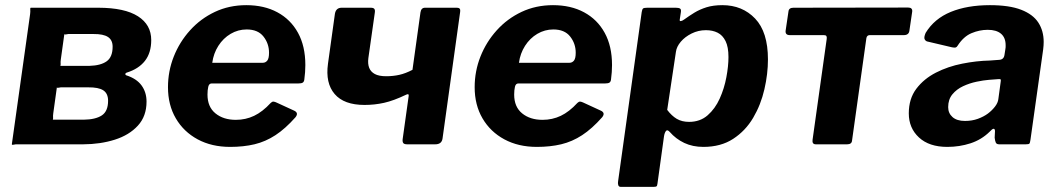

<svg xmlns="http://www.w3.org/2000/svg" viewBox="-20 -560 4102 745"><path d="M25.9 0 96.8 -505Q98.2 -516.4 97.4 -523.2Q96.6 -530 99.9 -530H362.4Q463.9 -529.7 515.4 -496.8Q566.8 -463.9 566.8 -404.6Q566.8 -355 542.3 -323.7Q517.7 -292.4 471.3 -278.1Q467.3 -277.1 466.4 -273.4Q465.6 -269.7 469.3 -268Q509.8 -255.1 529.2 -228.6Q548.6 -202 548.6 -165.7Q548.6 -109 514.9 -72.4Q481.3 -35.7 425.4 -18Q369.5 -0.3 302.5 0H50.9Q40.5 -0.7 33.7 1.3Q26.9 3.3 25.9 0ZM304.9 -95.6Q350.4 -96.1 374.9 -112.1Q399.4 -128.1 399.4 -169.1Q399.4 -197.3 380.8 -209.5Q362.1 -221.6 321.9 -221.1H225.7Q215.2 -221.8 208.5 -219.8Q201.7 -217.8 200.7 -221.1L186.7 -120.5Q185.2 -110.1 186 -102.8Q186.8 -95.6 183.5 -95.6ZM327.7 -304.5Q370.7 -305.7 393.8 -322.1Q417 -338.6 417 -378.9Q417 -404.5 399.1 -416.4Q381.2 -428.3 342.7 -428H254.7Q244.3 -428.7 237.5 -426.7Q230.7 -424.7 229.7 -428L216 -329.5Q214.5 -319.1 215.3 -311.8Q216.1 -304.5 212.8 -304.5Z M873.1 10Q801.3 10 747 -19.3Q692.7 -48.6 662.3 -100.6Q631.8 -152.6 631.8 -221.7Q631.8 -283.7 654.2 -340.4Q676.6 -397.1 717.4 -442.3Q758.2 -487.6 813.7 -513.8Q869.1 -540 935.7 -540Q1004.9 -540 1056.3 -512.3Q1107.8 -484.6 1136.3 -432.7Q1164.8 -380.9 1164.8 -307.5Q1164.8 -294.2 1163.8 -280.1Q1162.8 -265.9 1160.8 -251.3Q1159.8 -242.9 1154.8 -239.5Q1149.8 -236.2 1138.2 -236.2H801.3Q791.1 -236.2 788.1 -223.3Q785.1 -210.5 785.1 -193Q785.1 -145.2 816 -120.1Q846.9 -95 895.1 -95Q933.3 -95 966 -110.6Q998.8 -126.2 1030.6 -160.8Q1036.1 -166.2 1041.4 -165.7Q1046.8 -165.2 1053.7 -161.8L1120.4 -131.1Q1140.3 -122.4 1126.6 -105.1Q1087.2 -60.6 1048.8 -35.5Q1010.4 -10.4 967.8 -0.2Q925.1 10 873.1 10ZM999.8 -316.4Q1010 -316.4 1017 -324.7Q1023.9 -333.1 1023.9 -355.4Q1023.9 -390.9 1002.3 -418.3Q980.8 -445.7 937 -445.7Q903.8 -445.7 874.9 -428.7Q846.1 -411.6 827.3 -382.2Q808.5 -352.8 803.6 -316.4Z M1560.2 0Q1548.6 0 1545 -4.7Q1541.3 -9.4 1542.3 -19.5L1565.9 -188.5Q1566.9 -198.1 1555.1 -192.2Q1507.5 -169.4 1470.6 -161.1Q1433.7 -152.8 1394.5 -152.8Q1314.8 -152.8 1278.5 -195.2Q1242.2 -237.6 1252.6 -312.6L1279.6 -506.9Q1283.7 -530 1305.9 -530H1418.6Q1428.8 -530 1432.4 -525.6Q1436 -521.3 1434.3 -510.5L1409.3 -334.3Q1406.5 -312.4 1412.5 -296.9Q1418.5 -281.4 1434.4 -272.8Q1450.4 -264.2 1478.5 -264.2Q1505.2 -264.2 1529.5 -269.6Q1553.9 -275.1 1580.5 -289.1L1611.5 -511.9Q1614.2 -530 1629.2 -530H1753.4Q1768.2 -530 1765.5 -514L1697.1 -22.4Q1693.9 0 1668.7 0Z M2063.1 10Q1991.3 10 1937 -19.3Q1882.7 -48.6 1852.3 -100.6Q1821.8 -152.6 1821.8 -221.7Q1821.8 -283.7 1844.2 -340.4Q1866.6 -397.1 1907.4 -442.3Q1948.2 -487.6 2003.7 -513.8Q2059.1 -540 2125.7 -540Q2194.9 -540 2246.3 -512.3Q2297.8 -484.6 2326.3 -432.7Q2354.8 -380.9 2354.8 -307.5Q2354.8 -294.2 2353.8 -280.1Q2352.8 -265.9 2350.8 -251.3Q2349.8 -242.9 2344.8 -239.5Q2339.8 -236.2 2328.2 -236.2H1991.3Q1981.1 -236.2 1978.1 -223.3Q1975.1 -210.5 1975.1 -193Q1975.1 -145.2 2006 -120.1Q2036.9 -95 2085.1 -95Q2123.3 -95 2156 -110.6Q2188.8 -126.2 2220.6 -160.8Q2226.1 -166.2 2231.4 -165.7Q2236.8 -165.2 2243.7 -161.8L2310.4 -131.1Q2330.3 -122.4 2316.6 -105.1Q2277.2 -60.6 2238.8 -35.5Q2200.4 -10.4 2157.8 -0.2Q2115.1 10 2063.1 10ZM2189.8 -316.4Q2200 -316.4 2207 -324.7Q2213.9 -333.1 2213.9 -355.4Q2213.9 -390.9 2192.3 -418.3Q2170.8 -445.7 2127 -445.7Q2093.8 -445.7 2064.9 -428.7Q2036.1 -411.6 2017.3 -382.2Q1998.5 -352.8 1993.6 -316.4Z M2387.9 165Q2381.1 165 2378.9 158.1Q2376.8 151.2 2378.5 142.2L2469.9 -512.6Q2471.7 -523.9 2475.1 -526.9Q2478.5 -530 2491.9 -530H2602Q2613.4 -530 2618.5 -526.9Q2623.7 -523.7 2622 -513L2617.5 -483.4Q2616.5 -477.4 2622.2 -478.3Q2627.9 -479.2 2634.9 -484.5Q2653.9 -498.2 2674.5 -510.9Q2695.2 -523.5 2721.4 -531.8Q2747.7 -540 2783 -540Q2860.4 -540 2910.1 -487.9Q2959.8 -435.7 2959.8 -329.6Q2959.8 -273.1 2946 -213.4Q2932.3 -153.6 2902.5 -103Q2872.7 -52.4 2824.8 -21.2Q2777 10 2709.1 10Q2667.8 10 2635.1 -5.4Q2602.4 -20.9 2578.7 -48.1Q2569.2 -58.7 2563.8 -51.4Q2558.4 -44.1 2556.4 -30.6L2531.1 152.4Q2530.1 161 2527.5 163Q2525 165 2517.1 165H2387.9ZM2653.8 -87.1Q2696.6 -87.1 2725.7 -112.6Q2754.9 -138.1 2772.6 -177.4Q2790.3 -216.7 2798.4 -260Q2806.6 -303.2 2806.6 -338.7Q2806.6 -377.9 2795.3 -400.6Q2784 -423.4 2764.6 -433.1Q2745.2 -442.9 2719 -442.9Q2689.7 -442.9 2663.8 -430.1Q2638 -417.4 2621.6 -398.1Q2605.2 -378.7 2602.7 -358.7L2568.9 -133.6Q2586 -110.8 2605.9 -98.9Q2625.9 -87.1 2653.8 -87.1Z M3486.8 -423.7H3354.8Q3344.2 -423.7 3341.8 -412.5L3286.2 -15.3Q3285.2 0 3267.1 0H3145.8Q3130.5 0 3132.9 -17.4L3187.8 -408.9Q3188.8 -416.5 3186.6 -420.1Q3184.4 -423.7 3176.8 -423.7H3044.9Q3026.3 -423.7 3028.4 -441.1L3039.3 -514.7Q3040.6 -530 3058.4 -530L3503.9 -530.7Q3520.9 -530.7 3519.6 -515.4L3508.7 -441.1Q3506.6 -423.7 3486.8 -423.7Z M3819.7 -48.6Q3788.4 -17.9 3745.7 -3.9Q3702.9 10 3655.8 10Q3585.2 10 3545.8 -26.6Q3506.3 -63.1 3506.3 -120.1Q3506.3 -176.8 3535.5 -215.5Q3564.7 -254.2 3611.6 -278.2Q3658.4 -302.1 3713.7 -313Q3769 -324 3820.4 -325.1L3855.8 -327.7Q3874.8 -328.3 3877.5 -346.5L3880.8 -367.6Q3881.8 -372.1 3882 -376.4Q3882.1 -380.6 3882.1 -384.4Q3882.1 -413.9 3864.2 -429.1Q3846.3 -444.3 3812.7 -444.3Q3780.6 -444.3 3749.7 -431.3Q3718.7 -418.4 3695.5 -382.3Q3692.5 -377.2 3688.4 -375.8Q3684.3 -374.4 3674.1 -376.4L3577.3 -399.2Q3571 -401.2 3567.7 -408Q3564.3 -414.7 3571.6 -432.3Q3605.3 -487.6 3669.2 -513.8Q3733.1 -540 3821 -540Q3896.5 -540 3942.4 -522.1Q3988.3 -504.3 4009 -472.3Q4029.7 -440.3 4029.7 -397.4Q4029.7 -390.4 4029.2 -383.3Q4028.7 -376.1 4027.7 -368.1L3978.4 -17.6Q3976.7 -5.1 3974 -2.6Q3971.3 0 3959.9 0H3857.1Q3846.7 0 3843.7 -7.1Q3840.7 -14.3 3839.5 -25.7L3840.8 -51.8Q3839.4 -70.3 3819.7 -48.6ZM3862.6 -240.6Q3864.3 -249.3 3862.8 -251.6Q3861.4 -253.9 3853 -252.9L3817.1 -250.2Q3796.4 -248.6 3769.2 -242.9Q3742 -237.2 3716.9 -225.5Q3691.7 -213.7 3675.4 -193.9Q3659.1 -174 3659.1 -144.4Q3659.1 -120.6 3676 -105.7Q3692.9 -90.7 3724.3 -90.7Q3751.7 -90.7 3774.4 -99Q3797.1 -107.3 3813.2 -119.3Q3829.5 -131.6 3840.9 -146.5Q3852.3 -161.4 3853.8 -175.6Z"/></svg>

Font: Libre Franklin Thin
Style: Italic
Weight: 100
Italic angle: -8°
Designer: Pablo Impallari, Rodrigo Fuenzalida, Nhung Nguyen
Foundry: Impallari Type
Version: Version 3.000